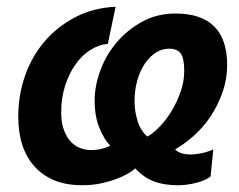

<svg xmlns="http://www.w3.org/2000/svg" viewBox="-20 -534 708 568"><path d="M299 -404Q272 -402 247 -386Q222 -370 203 -343Q184 -316 172.5 -280Q161 -244 161 -202Q161 -172 168.5 -151Q176 -130 188 -116.5Q200 -103 216 -96.5Q232 -90 250 -90Q265 -90 281.5 -94Q298 -98 306 -103Q289 -120 274.5 -154.5Q260 -189 260 -237Q260 -280 277 -326Q294 -372 325.5 -409Q357 -446 401 -470Q445 -494 499 -494Q576 -494 614 -455.5Q652 -417 652 -342Q652 -300 638.5 -261.5Q625 -223 603.5 -190.5Q582 -158 554 -133Q526 -108 498 -92Q508 -82 523 -79Q538 -76 554.5 -77.5Q571 -79 586 -83Q601 -87 611 -92L603 -12Q590 -1 562 6.5Q534 14 507 14Q465 14 435 2.5Q405 -9 380 -36Q373 -29 358.5 -20.5Q344 -12 324 -4.5Q304 3 278.5 8.5Q253 14 223 14Q134 14 84 -39.5Q34 -93 34 -190Q34 -252 54 -309.5Q74 -367 111.5 -411Q149 -455 202.5 -483Q256 -511 322 -514ZM378 -234Q378 -205 387 -176Q396 -147 416 -130Q434 -140 453.5 -160.5Q473 -181 488.5 -207Q504 -233 514.5 -263Q525 -293 525 -324Q525 -362 514.5 -376Q504 -390 480 -390Q459 -390 440.5 -378Q422 -366 408 -345Q394 -324 386 -295.5Q378 -267 378 -234Z"/></svg>

Font: PT Sans
Style: Bold Italic
Weight: 700
Italic angle: -12°
Designer: A.Korolkova, O.Umpeleva, V.Yefimov
Foundry: ParaType Ltd
Version: Version 2.003W OFL